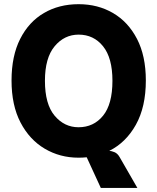

<svg xmlns="http://www.w3.org/2000/svg" viewBox="-20 -762 770 940"><path d="M364.5 10Q273.5 10 199 -34Q124.5 -78 80.5 -162.2Q36.5 -246.5 36.5 -368Q36.5 -488 78.8 -571.5Q121 -655 195 -698.2Q269 -741.5 365 -741.5Q459 -741.5 533.2 -698.2Q607.5 -655 650.8 -571.5Q694 -488 694 -368Q694 -238.5 645.2 -151.2Q596.5 -64 515 -23.5Q526 -23 540.5 -17Q555 -11 565 6L652.5 158H473.5L404.5 8Q385 10 364.5 10ZM364.5 -139Q438.5 -139 484.5 -195.5Q530.5 -252 530.5 -366.5Q530.5 -478.5 484.5 -535.5Q438.5 -592.5 365 -592.5Q295 -592.5 247.5 -535.5Q200 -478.5 200 -366.5Q200 -252 247.5 -195.5Q295 -139 364.5 -139Z"/></svg>

Font: Spline Sans
Style: Bold
Weight: 700
Designer: Eben Sorkin, Mirko Velimirovic
Foundry: Sorkin Type
Version: Version 1.000; ttfautohint (v1.8.3)